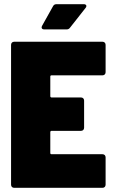

<svg xmlns="http://www.w3.org/2000/svg" viewBox="-20 -900 547 920"><path d="M381 -880H252C244 -880 238 -878 234 -870L182 -777C176 -766 181 -759 193 -759H298C306 -759 311 -761 316 -768L390 -862C398 -872 393 -880 381 -880ZM486 -554V-685C486 -694 480 -700 471 -700H48C39 -700 33 -694 33 -685V-15C33 -6 39 0 48 0H471C480 0 486 -6 486 -15V-146C486 -155 480 -161 471 -161H227C223 -161 221 -163 221 -167V-267C221 -271 224 -273 227 -273H368C377 -273 383 -279 383 -288V-418C383 -427 377 -433 368 -433H227C223 -433 221 -436 221 -439V-533C221 -537 223 -539 227 -539H471C480 -539 486 -545 486 -554Z"/></svg>

Font: Barlow Semi Condensed Black
Style: Regular
Weight: 900
Width: 4
Designer: Jeremy Tribby
Foundry: Tribby Type
Version: Version 1.408;PS 001.408;hotconv 1.0.88;makeotf.lib2.5.64775